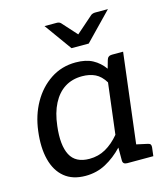

<svg xmlns="http://www.w3.org/2000/svg" viewBox="-109 -802 783 895"><g transform="rotate(-15 283.0 -355.0)"><path d="M194 7Q132 7 93 -25Q54 -57 39 -115.5Q24 -174 34 -252Q43 -326 76.5 -385.5Q110 -445 163.5 -480.5Q217 -516 285 -516Q334 -516 366.5 -498.5Q399 -481 422 -449L433 -488Q438 -507 458 -507H512L450 0H396Q375 0 375 -19V-81Q337 -41 292.5 -17Q248 7 194 7ZM232 -65Q275 -65 310.5 -85Q346 -105 377 -142L407 -387Q387 -420 360 -433Q333 -446 297 -446Q249 -446 213.5 -423.5Q178 -401 155.5 -357.5Q133 -314 126 -252Q115 -161 140 -113Q165 -65 232 -65ZM420 0 440 -78 513 -62Q522 -60 525 -55Q528 -50 527 -41L522 0ZM495 -717 367 -585H284L189 -717H248Q260 -717 267 -710L331 -639L412 -710Q415 -713 421 -715Q427 -717 433 -717Z"/></g></svg>

Font: Aleo
Style: Italic
Weight: 400
Italic angle: -7°
Designer: Alessio Laiso
Foundry: Alessio Laiso
Version: Version 2.001;gftools[0.9.29]